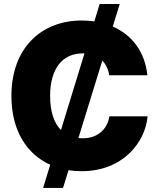

<svg xmlns="http://www.w3.org/2000/svg" viewBox="-20 -839 786 952"><path d="M193.8 92.8H292.5L319.8 4.9C340.8 8.3 362.3 9.8 384.8 9.8C591.3 9.8 700.7 -135.7 711.9 -262.2H522.5C511.7 -196.3 463.4 -153.3 389.2 -153.3C382.3 -153.3 375.5 -153.8 368.7 -154.3L487.3 -538.6C505.4 -520 517.1 -495.1 521.5 -465.8H710.9C698.2 -583 634.3 -666 539.1 -707.5L573.7 -819.3H474.1L447.8 -732.9C427.2 -735.8 406.2 -737.3 384.8 -737.3C189.5 -737.3 36.6 -605.5 36.6 -363.3C36.6 -191.4 112.8 -74.7 229 -22ZM228.5 -363.3C228.5 -496.1 287.6 -574.2 389.6 -574.2H398.9L282.2 -194.3C247.6 -229 228.5 -285.6 228.5 -363.3Z"/></svg>

Font: Raveo ExtraBold
Style: Regular
Weight: 800
Designer: Jakub Foglar, Rasmus Andersson (Inter)
Foundry: Jakubfoglar.com
Version: Version 1.100;Glyphs 3.2.3 (3260)